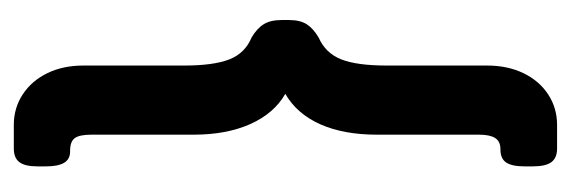

<svg xmlns="http://www.w3.org/2000/svg" viewBox="-294 -412 827 278"><g transform="rotate(-90 119.0 -273.5)"><path d="M16.6 85V73.2Q16.6 54.7 22.2 46.4Q27.8 38.1 41 38.1H41.5Q52.7 38.1 57.6 30.5Q62.5 22.9 62.5 7.3V-140.6Q62.5 -189 77.6 -222.9Q92.8 -256.8 121.6 -273.4Q93.3 -289.6 77.9 -324Q62.5 -358.4 62.5 -406.2V-554.2Q62.5 -571.3 57.6 -578.1Q52.7 -585 39.1 -585H38.1Q26.9 -585 21.7 -593.8Q16.6 -602.5 16.6 -620.1V-632.3Q16.6 -650.4 22.7 -658.4Q28.8 -666.5 42.5 -666.5H76.7Q101.1 -666.5 120.8 -653.6Q140.6 -640.6 151.6 -617.9Q162.6 -595.2 162.6 -565.9V-419.9Q162.6 -377 171.6 -354.2Q180.7 -331.5 203.1 -322.3Q216.3 -314.5 222.4 -304.7Q228.5 -294.9 228.5 -278.8V-268.1Q228.5 -252 222.4 -242.4Q216.3 -232.9 203.1 -225.1Q180.7 -215.3 171.6 -192.6Q162.6 -169.9 162.6 -126.5V19Q162.6 48.3 151.6 71.3Q140.6 94.2 120.8 107.2Q101.1 120.1 76.7 120.1H42.5Q28.8 120.1 22.7 111.8Q16.6 103.5 16.6 85Z"/></g></svg>

Font: Jaldi
Style: Bold
Weight: 400
Designer: Pablo Cosgaya and Nicolas Silva
Foundry: Omnibus-Type
Version: Version 1.007